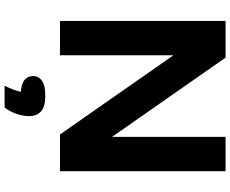

<svg xmlns="http://www.w3.org/2000/svg" viewBox="-105 -675 1028 858"><g transform="rotate(90 409.0 -246.0)"><path d="M73.5 0V-740H237.5L591.5 -233V-740H745V0H581L227 -507V0ZM363 247.5Q384.5 205.5 390 175Q352.5 172 336.2 157.5Q320 143 320 120.5Q320 95 341.2 80.2Q362.5 65.5 409 65.5Q456 65.5 477.5 84.5Q499 103.5 499 138.5Q499 165 488.5 195Q478 225 460.5 247.5Z"/></g></svg>

Font: Encode Sans Semi Expanded
Style: Bold
Weight: 700
Width: 6
Designer: Multiple Designers
Foundry: Impallari Type
Version: Version 3.000; ttfautohint (v1.8.3) -l 8 -r 50 -G 200 -x 14 